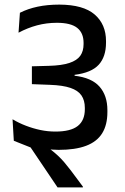

<svg xmlns="http://www.w3.org/2000/svg" viewBox="-20 -660 542 834"><path d="M34.5 -142 40 -48.5 118.5 -26.5Q143 -18.5 175.2 -13.8Q207.5 -9 234.5 -9Q307.5 -9 354.2 -26.8Q401 -44.5 423.8 -81Q446.5 -117.5 446.5 -173.5V-181.5Q446.5 -245 412.2 -283.8Q378 -322.5 304 -331V-335Q377 -344 408.8 -378.8Q440.5 -413.5 440.5 -475V-481.5Q440.5 -554.5 391.2 -597Q342 -639.5 238 -640Q186 -640 143.5 -631Q101 -622 66.5 -604.5L60.5 -518Q100 -539 141.2 -550Q182.5 -561 227 -561Q287.5 -561 315.2 -539Q343 -517 343 -474V-468.5Q343 -438 328.8 -417.8Q314.5 -397.5 281.2 -386.5Q248 -375.5 192 -374L118.5 -372V-294.5L197.5 -291.5Q253 -289.5 286 -278.2Q319 -267 333.8 -245.5Q348.5 -224 348.5 -191.5V-185.5Q348.5 -137 317.8 -112.8Q287 -88.5 220.5 -88.5Q188 -88.5 155.8 -95.2Q123.5 -102 92.8 -113.8Q62 -125.5 34.5 -142ZM340 154V150.5L287 79.5Q272.5 60.5 259.2 45Q246 29.5 231.2 15.8Q216.5 2 197.5 -12.5L197 -36L52 -51L40 -48.5L113 -19.5L230 154Z"/></svg>

Font: Anek Devanagari Medium
Style: Regular
Weight: 500
Designer: Kailash Malviya (Devanagari) & Yesha Goshar (Latin)
Foundry: Ek Type
Version: Version 1.003